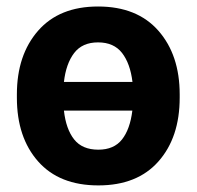

<svg xmlns="http://www.w3.org/2000/svg" viewBox="-20 -558 604 588"><path d="M31.7 -269Q31.7 -389.6 96.7 -463.9Q161.6 -538.1 280.3 -538.1Q399.9 -538.1 465.1 -463.9Q530.3 -389.6 530.3 -269V-258.8Q530.3 -137.2 465.3 -63.7Q400.4 9.8 281.2 9.8Q161.6 9.8 96.7 -63.7Q31.7 -137.2 31.7 -258.8ZM280.3 -428.2Q231.9 -428.2 207 -395.5Q182.1 -362.8 175.8 -307.1H385.7Q378.9 -363.3 353.8 -395.8Q328.6 -428.2 280.3 -428.2ZM281.2 -99.6Q329.1 -99.6 353.8 -131.1Q378.4 -162.6 385.3 -219.2H175.8Q182.1 -162.6 207 -131.1Q231.9 -99.6 281.2 -99.6Z"/></svg>

Font: Roboto Web
Style: Bold
Weight: 700
Designer: Google
Version: Version 1.200310; 2013